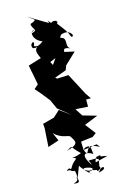

<svg xmlns="http://www.w3.org/2000/svg" viewBox="-248 -927 814 1253"><g transform="rotate(-20 159.5 -300.0)"><path d="M39 158C-10 177 52 162 69 183C82 271 38 256 34 262C73 275 77 260 65 226C59 271 77 218 105 164C145 244 196 215 186 206C153 237 237 214 214 257C235 195 296 243 212 250C250 183 235 129 261 151C219 194 212 120 268 160L176 154L208 238C260 225 212 208 216 180C219 168 216 138 302 167C239 176 193 189 184 177C208 255 124 197 166 245C127 203 101 174 170 201C196 218 192 218 190 194C131 94 177 90 220 124C218 54 220 50 183 107C146 61 203 48 277 95L261 72L169 78L172 21L254 18L281 1L234 -73L329 -102L238 -137L210 -190L293 -178L297 -226L329 -223L306 -265L243 -415L166 -419L156 -429L237 -451L251 -480L334 -546L227 -580L171 -512L139 -587L21 -562C26 -517 30 -471 35 -427L4 -405L33 -365L75 -302L98 -237L178 -160L106 -223L59 -187L-21 -173V-145L-40 -19L36 -37L17 -95C61 -40 114 -49 119 -32C143 12 152 30 66 46C118 22 85 25 146 91C69 114 65 86 105 113C53 151 76 139 42 176L81 194ZM161 -830C138 -802 103 -838 140 -765C131 -753 80 -746 137 -770C97 -772 101 -707 160 -680C101 -643 110 -679 88 -665C103 -665 115 -720 83 -685C73 -645 110 -654 143 -667C64 -653 114 -597 121 -548C138 -518 179 -544 220 -555C311 -542 231 -614 322 -573C274 -589 331 -649 277 -661C277 -661 273 -661 287 -679C351 -702 377 -633 346 -644C337 -681 322 -704 288 -756C312 -780 248 -791 256 -764C296 -739 280 -794 261 -776C243 -766 235 -822 240 -778L117 -867Z"/></g></svg>

Font: Hussar Lance
Style: ExBd
Weight: 700
Foundry: Cannot Into Space Fonts, PlusOne Fonts
Version: Version 2.270